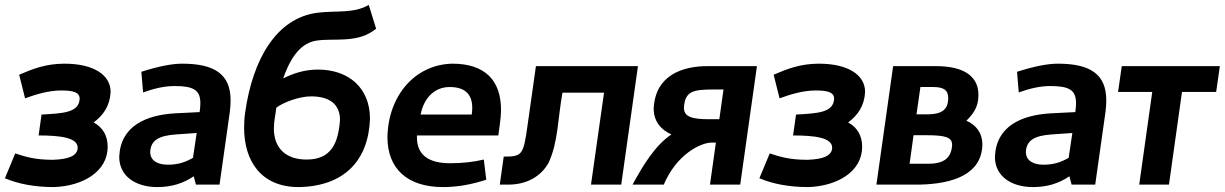

<svg xmlns="http://www.w3.org/2000/svg" viewBox="-42 -751 4982 781"><path d="M408 -377C408 -446 339 -492 220 -492C144 -492 89 -470 36 -447L60 -351C101 -366 154 -383 207 -383C258 -383 282 -375 282 -349C279 -292 213 -290 127 -285L115 -200C205 -200 274 -191 274 -150C273 -117 237 -103 173 -101C101 -101 62 -113 20 -127L-22 -26C29 -4 96 10 177 10C295 6 396 -53 396 -154C396 -199 376 -233 339 -253C378 -282 405 -320 408 -377Z M569 -133C571 -180 604 -199 672 -204L758 -210L743 -109C715 -93 685 -81 641 -81C600 -81 569 -97 569 -133ZM598 10C655 10 704 -5 746 -34L755 0H851L893 -297C895 -313 896 -329 896 -343C896 -449 831 -492 699 -492C657 -492 602 -481 533 -459L540 -375C587 -392 629 -401 667 -401C744 -401 773 -386 773 -331C773 -321 772 -308 770 -295L670 -290C551 -283 448 -238 443 -113C443 -34 510 10 598 10Z M1205 -102C1117 -102 1072 -152 1072 -228C1072 -258 1079 -286 1082 -313C1109 -334 1175 -359 1223 -359C1301 -359 1341 -325 1341 -263C1334 -169 1306 -102 1205 -102ZM1463 -268C1463 -391 1379 -468 1251 -468C1200 -468 1153 -454 1110 -432C1151 -551 1204 -580 1247 -586C1313 -596 1404 -576 1474 -624L1488 -634L1458 -731C1396 -695 1328 -709 1248 -699C1083 -677 986 -512 955 -292C952 -271 951 -251 951 -231C951 -96 1020 10 1173 10C1357 7 1457 -97 1463 -268Z M1879 -312C1879 -304 1878 -295 1877 -285H1669C1682 -353 1726 -397 1787 -397C1847 -397 1879 -370 1879 -312ZM1534 -193C1534 -65 1615 10 1760 10C1820 10 1878 -1 1936 -20L1926 -102C1884 -92 1838 -87 1789 -87C1700 -87 1654 -122 1654 -192V-200H1985C1989 -232 1996 -270 1996 -304C1996 -425 1930 -492 1798 -492C1647 -489 1537 -363 1534 -193Z M2025 0C2103 0 2159 -35 2189 -88C2229 -172 2227 -273 2246 -374H2415L2362 0H2485L2553 -482H2138L2103 -235C2087 -120 2081 -114 2007 -114L1991 0Z M2861 -387H2901L2884 -266H2844C2774 -266 2740 -275 2740 -313C2744 -380 2777 -387 2861 -387ZM2617 -309C2617 -257 2647 -223 2689 -204C2623 -160 2574 -79 2531 0H2658C2710 -123 2808 -171 2853 -171H2870L2846 0H2969L3037 -482H2840C2731 -483 2623 -443 2617 -309Z M3477 -377C3477 -446 3408 -492 3289 -492C3213 -492 3158 -470 3105 -447L3129 -351C3170 -366 3223 -383 3276 -383C3327 -383 3351 -375 3351 -349C3348 -292 3282 -290 3196 -285L3184 -200C3274 -200 3343 -191 3343 -150C3342 -117 3306 -103 3242 -101C3170 -101 3131 -113 3089 -127L3047 -26C3098 -4 3165 10 3246 10C3364 6 3465 -53 3465 -154C3465 -199 3445 -233 3408 -253C3447 -282 3474 -320 3477 -377Z M3954 -162C3954 -211 3928 -243 3889 -260C3920 -291 3938 -318 3938 -365C3938 -436 3886 -482 3765 -482H3591L3523 0H3698C3839 -3 3951 -44 3954 -162ZM3734 -85H3658L3674 -201H3726C3805 -201 3831 -192 3831 -162C3828 -109 3799 -85 3734 -85ZM3736 -286H3686L3702 -397H3754C3796 -397 3815 -385 3815 -352C3815 -307 3791 -287 3736 -286Z M4131 -133C4133 -180 4166 -199 4234 -204L4320 -210L4305 -109C4277 -93 4247 -81 4203 -81C4162 -81 4131 -97 4131 -133ZM4160 10C4217 10 4266 -5 4308 -34L4317 0H4413L4455 -297C4457 -313 4458 -329 4458 -343C4458 -449 4393 -492 4261 -492C4219 -492 4164 -481 4095 -459L4102 -375C4149 -392 4191 -401 4229 -401C4306 -401 4335 -386 4335 -331C4335 -321 4334 -308 4332 -295L4232 -290C4113 -283 4010 -238 4005 -113C4005 -34 4072 10 4160 10Z M4506 -377H4645L4592 0H4713L4766 -377H4905L4920 -482H4521Z"/></svg>

Font: Cantarell
Style: BoldOblique
Weight: 700
Italic angle: -8°
Designer: Dave Crossland
Version: Version 0.024